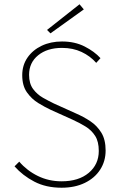

<svg xmlns="http://www.w3.org/2000/svg" viewBox="-20 -866 556 898"><path d="M268 12Q195 12 140.5 -16.5Q86 -45 48 -88L70 -110Q106 -68 157 -43Q208 -18 268 -18Q348 -18 395 -57.5Q442 -97 442 -160Q442 -204 425 -230.5Q408 -257 380.5 -274Q353 -291 320 -306L218 -352Q190 -365 159 -384Q128 -403 106 -434Q84 -465 84 -514Q84 -561 108.5 -596.5Q133 -632 175 -652Q217 -672 270 -672Q330 -672 376 -648.5Q422 -625 450 -594L430 -572Q402 -604 361.5 -623Q321 -642 270 -642Q201 -642 158.5 -607.5Q116 -573 116 -516Q116 -475 135 -449.5Q154 -424 181.5 -408.5Q209 -393 232 -382L334 -336Q371 -320 402.5 -299Q434 -278 454 -245.5Q474 -213 474 -162Q474 -112 448.5 -72.5Q423 -33 376.5 -10.5Q330 12 268 12ZM216 -710 200 -726 352 -846 372 -822Z"/></svg>

Font: Source Sans 3 Variable
Style: Regular
Weight: 200
Designer: Paul D. Hunt
Foundry: Adobe Systems Incorporated
Version: Version 3.026